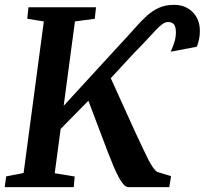

<svg xmlns="http://www.w3.org/2000/svg" viewBox="-22 -773 846 793"><path d="M-2.5 0 3.5 -44.5 75.5 -58.5 159 -684.5 90.5 -695.5 95.5 -743H374.5L369.5 -695.5L287.5 -684.5L241 -336L475.5 -591.5Q508.5 -626.5 534.5 -656.2Q560.5 -686 584.2 -707.5Q608 -729 635 -741Q662 -753 697 -753Q730.5 -753 754.2 -738.5Q778 -724 790.8 -700Q803.5 -676 803.5 -646.5Q803.5 -627.5 800.5 -612.5Q797.5 -597.5 791 -580L683 -559.5Q692 -579 698.2 -598.8Q704.5 -618.5 704.5 -639Q704.5 -661.5 696.8 -671.8Q689 -682 672.5 -682Q661.5 -682 650.2 -674.5Q639 -667 623.8 -651.2Q608.5 -635.5 586.8 -611.5Q565 -587.5 532.5 -555L435.5 -450L537 -226.5Q554.5 -189 567.8 -160.8Q581 -132.5 591.5 -112.2Q602 -92 610.8 -80Q619.5 -68 627 -63L684.5 -45.5L677 0H508Q498 -0.5 488.5 -11Q479 -21.5 468.8 -40.2Q458.5 -59 448 -83.8Q437.5 -108.5 426 -138L343 -357L228.5 -240.5L204 -57.5L286.5 -44L282.5 0Z"/></svg>

Font: Merriweather SemiBold
Style: Italic
Weight: 600
Italic angle: -7.8°
Version: Version 2.101